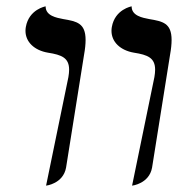

<svg xmlns="http://www.w3.org/2000/svg" viewBox="-20 -579 597 605"><path d="M396.2 6C396.2 6 450.2 0 459.2 -51L515.8 -406C519.2 -424.8 520.7 -440.3 520.7 -453C520.7 -506.4 492.9 -511.7 449.8 -519C429.5 -523 394.5 -529 394.8 -559C394.8 -559 342.2 -550 332.4 -494C331.6 -489.8 331.3 -485.8 331.3 -481.8C331.3 -446.8 359.3 -420.2 402.1 -413C445.7 -406.2 468.8 -396.6 468.8 -359.3C468.8 -352.5 468 -344.8 466.5 -336ZM125.2 6C125.2 6 179.2 0 188.2 -51L244.8 -406C248.2 -424.8 249.7 -440.3 249.7 -453C249.7 -506.4 221.9 -511.7 178.8 -519C158.5 -523 123.5 -529 123.8 -559C123.8 -559 71.2 -550 61.4 -494C60.6 -489.8 60.3 -485.8 60.3 -481.8C60.3 -446.8 88.3 -420.2 131.1 -413C174.7 -406.2 197.8 -396.6 197.8 -359.3C197.8 -352.5 197 -344.8 195.5 -336Z"/></svg>

Font: Linux Biolinum O 
Style: Bold Italic
Weight: 700
Designer: Philipp H. Poll
Foundry: Philipp H. Poll
Version: Version 1.3.2